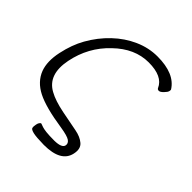

<svg xmlns="http://www.w3.org/2000/svg" viewBox="-242 -864 1179 1179"><g transform="rotate(45 348.0 -274.0)"><path d="M59 -458Q102 -534 162.5 -591.5Q223 -649 295 -681Q367 -713 443 -713Q592 -713 645 -628Q647 -624 644.5 -613.5Q642 -603 625.5 -586Q609 -569 597.5 -569Q586 -569 582 -578Q551 -649 430.5 -649Q310 -649 208 -550Q103 -451 74 -305Q45 -159 144 -105Q192 -78 275.5 -61.5Q359 -45 407 -36Q455 -27 483.5 -2.5Q512 22 501 72Q481 165 333 165Q265 164 238.5 157.5Q212 151 209.5 140.5Q207 130 211 111Q213 99 218.5 91Q224 83 230 83Q241 87 252.5 91Q264 95 289 98Q314 101 361 101Q424 100 430 72Q434 52 415 38.5Q396 25 333 15Q179 -8 105.5 -45.5Q32 -83 6 -151Q-17 -213 2 -302Q21 -391 59 -458Z"/></g></svg>

Font: LXGW Bright GB
Style: Italic
Weight: 400
Italic angle: -12°
Designer: Christian Thalmann (Catharsis Fonts)
Foundry: LXGW / Christian Thalmann (Catharsis Fonts) / Fontworks Inc.
Version: Version 5.510